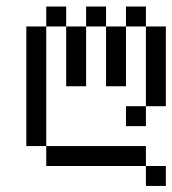

<svg xmlns="http://www.w3.org/2000/svg" viewBox="-20 -458 540 602"><path d="M500 125V62.5H437.5V125ZM437.5 62.5V0H125V62.5ZM125 0Q125 0 125 -375H62.5Q62.5 -375 62.5 0ZM437.5 -125H375V-62.5H437.5ZM437.5 -125H500Q500 -125 500 -375H437.5Q437.5 -375 437.5 -125ZM187.5 -375V-187.5H250V-375ZM312.5 -375V-187.5H375V-375ZM125 -375H187.5V-437.5H125ZM250 -375H312.5V-437.5H250ZM375 -375H437.5V-437.5H375Z"/></svg>

Font: CalcUnifontExMono
Style: Regular
Weight: 500
Version: Version 15.0.06